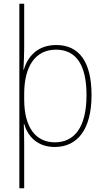

<svg xmlns="http://www.w3.org/2000/svg" viewBox="-20 -780 564 1032"><path d="M472 -269C472 -447 406 -538 282 -538C181 -538 128 -475 108 -405H106C108 -441 110 -491 110 -523V-760H84V232H110V-4C110 -42 109 -80 108 -113H110C129 -49 179 10 274 10C397 10 472 -85 472 -269ZM445 -269C445 -93 378 -15 275 -15C175 -15 110 -91 110 -246V-275C110 -424 170 -513 281 -513C390 -513 445 -430 445 -269Z"/></svg>

Font: Noto Sans Arabic SemCond Thin
Style: Regular
Weight: 100
Width: 4
Designer: Monotype Design Team, Nadine Chahine, Nizar Qandah and Khaled Hosny
Foundry: Monotype Imaging Inc.
Version: Version 2.012